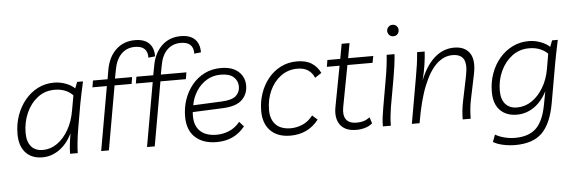

<svg xmlns="http://www.w3.org/2000/svg" viewBox="-56 -939 4003 1339"><g transform="rotate(-5 1945.5 -270.0)"><path d="M210 8Q135 8 92.5 -38.5Q50 -85 50 -169Q50 -238 71.5 -298.5Q93 -359 131.5 -405.5Q170 -452 221.5 -478Q273 -504 335 -504Q377 -504 416.5 -489Q456 -474 479 -451L496 -495H537Q526 -447 518.5 -409Q511 -371 505 -342L475 -169Q467 -123 462 -74.5Q457 -26 457 0H403Q404 -34 408 -69Q412 -104 419 -142Q383 -69 328 -30.5Q273 8 210 8ZM218 -43Q271 -43 317.5 -75.5Q364 -108 397 -165.5Q430 -223 443 -298L462 -404Q414 -454 334 -454Q266 -454 215 -414.5Q164 -375 135.5 -310.5Q107 -246 107 -172Q107 -110 135.5 -76.5Q164 -43 218 -43Z M621 0 700 -448H599L607 -495H709L720 -559Q736 -649 789.5 -699.5Q843 -750 923 -750Q988 -750 1021 -717Q1054 -684 1053 -625L1006 -620Q1008 -703 918 -703Q861 -703 823 -665Q785 -627 772 -554L761 -495H881L873 -448H754L675 0ZM942 0 1021 -448H903L911 -495H1029L1041 -559Q1057 -649 1110.5 -699.5Q1164 -750 1243 -750Q1309 -750 1342 -717Q1375 -684 1374 -625L1327 -620Q1329 -703 1239 -703Q1181 -703 1143 -665Q1105 -627 1093 -554L1082 -495H1261L1253 -448H1075L996 0Z M1430 8Q1335 8 1280 -42.5Q1225 -93 1225 -188Q1225 -251 1244.5 -307.5Q1264 -364 1300.5 -408.5Q1337 -453 1388 -478.5Q1439 -504 1503 -504Q1582 -504 1625 -465.5Q1668 -427 1668 -367Q1668 -307 1627 -267.5Q1586 -228 1493 -224L1281 -215Q1273 -130 1313.5 -86.5Q1354 -43 1434 -43Q1479 -43 1522 -61Q1565 -79 1597 -119L1628 -85Q1555 8 1430 8ZM1289 -264V-262L1487 -271Q1560 -274 1588.5 -299.5Q1617 -325 1617 -365Q1617 -405 1587.5 -431.5Q1558 -458 1498 -458Q1442 -458 1398.5 -431.5Q1355 -405 1326.5 -360.5Q1298 -316 1289 -264Z M1946 8Q1856 8 1806.5 -42.5Q1757 -93 1757 -181Q1757 -244 1776.5 -302Q1796 -360 1832.5 -405.5Q1869 -451 1920.5 -477.5Q1972 -504 2035 -504Q2099 -504 2138.5 -478Q2178 -452 2198 -409L2152 -379Q2137 -415 2108 -434Q2079 -453 2034 -453Q1968 -453 1918 -416Q1868 -379 1840 -317.5Q1812 -256 1812 -183Q1812 -117 1848 -80Q1884 -43 1955 -43Q1998 -44 2037.5 -61.5Q2077 -79 2108 -119L2144 -87Q2070 8 1946 8Z M2408 8Q2329 8 2295 -38.5Q2261 -85 2275 -162L2329 -448H2240L2248 -495H2338L2357 -599H2412L2393 -495H2569L2560 -448H2384L2329 -157Q2319 -102 2340 -72Q2361 -42 2415 -42Q2440 -42 2461 -48Q2482 -54 2506 -71L2520 -28Q2498 -9 2468.5 -0.5Q2439 8 2408 8Z M2593 0Q2593 -32 2597 -64Q2601 -96 2607 -129L2641 -324Q2649 -368 2654.5 -410.5Q2660 -453 2663 -495H2718Q2715 -453 2708.5 -406.5Q2702 -360 2695 -322L2661 -131Q2656 -99 2652.5 -67Q2649 -35 2649 0ZM2721 -620Q2703 -620 2692 -632Q2681 -644 2681 -660Q2681 -676 2692.5 -688Q2704 -700 2721 -700Q2740 -700 2750.5 -688Q2761 -676 2761 -660Q2761 -644 2750.5 -632Q2740 -620 2721 -620Z M2796 0 2853 -324Q2861 -368 2867 -410.5Q2873 -453 2876 -495H2929Q2927 -456 2919.5 -404.5Q2912 -353 2897 -295Q2938 -398 2998.5 -451Q3059 -504 3135 -504Q3211 -504 3244.5 -454Q3278 -404 3257 -305L3221 -132Q3208 -70 3208 0H3152Q3152 -63 3166 -129L3201 -299Q3218 -380 3197.5 -416.5Q3177 -453 3119 -453Q3060 -453 3009 -406Q2958 -359 2917.5 -259.5Q2877 -160 2850 0Z M3502 210Q3460 210 3418 201Q3376 192 3348 175L3367 125Q3396 142 3432.5 151Q3469 160 3505 160Q3601 160 3652.5 110.5Q3704 61 3725 -51L3743 -146Q3706 -74 3651 -37Q3596 0 3533 0Q3458 0 3414.5 -44.5Q3371 -89 3371 -173Q3371 -241 3392.5 -301Q3414 -361 3452.5 -406.5Q3491 -452 3543.5 -478Q3596 -504 3658 -504Q3700 -504 3740 -489Q3780 -474 3804 -451L3821 -495H3861Q3851 -447 3843 -409Q3835 -371 3830 -342L3780 -58Q3755 82 3691 146Q3627 210 3502 210ZM3538 -50Q3593 -50 3640 -81.5Q3687 -113 3721 -169.5Q3755 -226 3768 -300L3786 -405Q3763 -428 3730 -441Q3697 -454 3656 -454Q3588 -454 3536.5 -415Q3485 -376 3456 -313Q3427 -250 3427 -177Q3427 -116 3456 -83Q3485 -50 3538 -50Z"/></g></svg>

Font: Livvic Light
Style: Italic
Weight: 300
Italic angle: -10°
Designer: Jacques Le Bailly, Baron von Fonthausen
Version: Version 1.001; ttfautohint (v1.8.2)